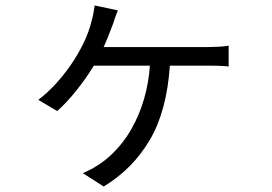

<svg xmlns="http://www.w3.org/2000/svg" viewBox="-20 -605 996 702"><path d="M120 -240Q152 -264 182.5 -297Q213 -330 239.5 -368.5Q266 -407 286 -448.5Q306 -490 315 -529Q319 -542 321.5 -556.5Q324 -571 326 -585L411 -567Q405 -553 401 -541Q397 -529 393 -517Q386 -499 377.5 -477Q369 -455 359 -433H742Q757 -433 778 -434Q799 -435 816 -438V-362Q798 -364 777 -364.5Q756 -365 742 -365H601Q590 -199 527.5 -93Q465 13 359 77L283 28Q342 3 386 -38.5Q430 -80 460 -132.5Q490 -185 507 -244.5Q524 -304 528 -365H323Q310 -343 293 -319Q276 -295 258 -272.5Q240 -250 222 -231Q204 -212 189 -199Z"/></svg>

Font: Kinto Sans
Style: Regular
Weight: 400
Designer: Authors: Ryoko NISHIZUKA  (kana & ideographs); Paul D. Hunt (Latin, Greek & Cyrillic); Wenlong ZHANG  (bopomofo); Sandol
Foundry: Adobe Systems Incorporated, ookami Inc.
Version: Version 0.001